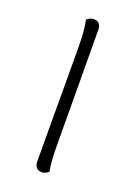

<svg xmlns="http://www.w3.org/2000/svg" viewBox="-108 -563 444 621"><g transform="rotate(20 114.0 -252.5)"><path d="M133 -94 131 -487C131 -504 122 -514 107 -514C94 -514 87 -508 82 -504C87 -484 90 -451 90 -412L91 -19C91 -1 101 9 115 9C128 9 135 3 140 -2C135 -21 133 -54 133 -94Z"/></g></svg>

Font: Arima Koshi ExtraLight
Style: Regular
Weight: 275
Designer: Joana Correia and Natanael Gama
Foundry: NDISCOVER
Version: Version 1.019;PS 001.019;hotconv 1.0.88;makeotf.lib2.5.64775